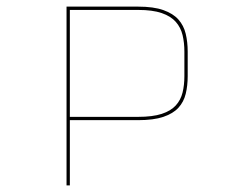

<svg xmlns="http://www.w3.org/2000/svg" viewBox="-20 -650 722 580"><path d="M397 -287H191V-90H181V-630H397Q444 -630 473.5 -619.5Q503 -609 519 -591Q535 -573 541 -548Q547 -523 547 -494V-420Q547 -391 541 -366.5Q535 -342 519 -324.5Q503 -307 473.5 -297Q444 -287 397 -287ZM191 -297H397Q441 -297 468.5 -306Q496 -315 511 -331.5Q526 -348 531.5 -370.5Q537 -393 537 -420V-494Q537 -521 531.5 -544Q526 -567 511 -584Q496 -601 468.5 -610.5Q441 -620 397 -620H191Z"/></svg>

Font: Bungee Hairline
Style: Regular
Weight: 400
Designer: David Jonathan Ross
Foundry: David Jonathan Ross
Version: Version 1.001;PS 1.0;hotconv 1.0.72;makeotf.lib2.5.5900